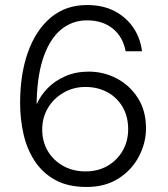

<svg xmlns="http://www.w3.org/2000/svg" viewBox="-20 -732 670 764"><path d="M325 12Q250 12 199.5 -16Q149 -44 118 -91.5Q87 -139 73.5 -199Q60 -259 60 -322Q60 -437 91.5 -525Q123 -613 182.5 -662.5Q242 -712 326 -712Q391 -712 437.5 -687Q484 -662 511.5 -620.5Q539 -579 545 -528H480Q469 -586 428.5 -618.5Q388 -651 326 -651Q269 -651 225 -616Q181 -581 155 -510Q129 -439 126 -332Q126 -329 126 -325.5Q126 -322 126 -317Q141 -352 170 -381.5Q199 -411 240.5 -429Q282 -447 333 -447Q393 -447 445 -419.5Q497 -392 529 -341.5Q561 -291 561 -221Q561 -164 533 -110Q505 -56 452 -22Q399 12 325 12ZM320 -50Q370 -50 408 -72Q446 -94 468 -132Q490 -170 490 -218Q490 -269 467.5 -307Q445 -345 406.5 -365.5Q368 -386 320 -386Q272 -386 232.5 -363Q193 -340 170.5 -302Q148 -264 148 -217Q148 -168 170.5 -130.5Q193 -93 232 -71.5Q271 -50 320 -50Z"/></svg>

Font: DM Sans 12pt Light
Style: Regular
Weight: 300
Version: Version 4.004;gftools[0.9.30]